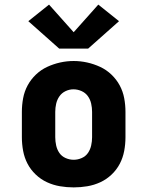

<svg xmlns="http://www.w3.org/2000/svg" viewBox="-20 -806 640 834"><path d="M300 8Q270 8 240.5 3Q211 -2 184 -14.5Q157 -27 135 -48Q113 -69 99.5 -95Q86 -121 80.5 -150.5Q75 -180 75 -210V-320Q75 -350 80.5 -379.5Q86 -409 100 -435Q114 -461 136 -482Q158 -503 185 -515.5Q212 -528 241 -534.5Q270 -541 300 -541Q330 -541 359 -534.5Q388 -528 415 -515.5Q442 -503 464 -482Q486 -461 500 -435Q514 -409 519.5 -379.5Q525 -350 525 -320V-210Q525 -180 519.5 -150.5Q514 -121 500.5 -95Q487 -69 465 -48Q443 -27 416 -14.5Q389 -2 359.5 3Q330 8 300 8ZM300 -112Q318 -112 335 -119.5Q352 -127 362 -141.5Q372 -156 376 -174Q380 -192 380 -210V-320Q380 -338 376 -356Q372 -374 361.5 -388.5Q351 -403 334 -410.5Q317 -418 299 -418Q281 -418 264.5 -410Q248 -402 238 -387.5Q228 -373 224 -355.5Q220 -338 220 -320V-210Q220 -192 224 -174Q228 -156 238 -141.5Q248 -127 265 -119.5Q282 -112 300 -112ZM237 -595 103 -714 193 -786 300 -666 407 -786 497 -714 363 -595Z"/></svg>

Font: Iosevka Curly Slab HvEx
Style: Regular
Weight: 900
Width: 7
Monospace: yes
Designer: Belleve Invis
Foundry: Belleve Invis
Version: Version 11.1.0; ttfautohint (v1.8.3)